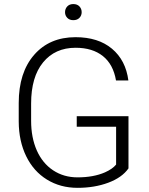

<svg xmlns="http://www.w3.org/2000/svg" viewBox="-20 -901 724 931"><path d="M70.8 0ZM603 -84.5Q571.8 -40 505.1 -15.1Q438.5 9.8 356 9.8Q272.5 9.8 207.5 -30.3Q142.6 -70.3 106.9 -143.6Q71.3 -216.8 70.8 -311.5V-401.4Q70.8 -549.3 145.5 -635Q220.2 -720.7 346.2 -720.7Q456.1 -720.7 522.9 -664.8Q589.8 -608.9 602.5 -510.7H542.5Q529.3 -588.9 478.8 -629.2Q428.2 -669.4 346.7 -669.4Q247.1 -669.4 189 -598.6Q130.9 -527.8 130.9 -398.9V-314.9Q130.9 -233.9 158.4 -171.6Q186 -109.4 237.5 -75.2Q289.1 -41 356 -41Q433.6 -41 489.3 -65.4Q525.4 -81.5 543 -103V-286.6H352.1V-337.4H603ZM295.4 -841.8Q295.4 -858.4 306.2 -869.9Q316.9 -881.3 335.4 -881.3Q354.5 -881.3 365.2 -869.9Q376 -858.4 376 -841.8Q376 -825.7 365.2 -814.5Q354.5 -803.2 335.4 -803.2Q316.9 -803.2 306.2 -814.5Q295.4 -825.7 295.4 -841.8Z"/></svg>

Font: Roboto Light
Style: Regular
Weight: 300
Designer: Google
Version: Version 2.134; 2016; ttfautohint (v1.6)